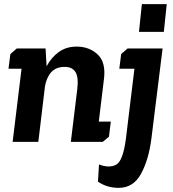

<svg xmlns="http://www.w3.org/2000/svg" viewBox="-20 -685 835 927"><path d="M651 -531 665 -665H785L771 -531ZM61 -451H200L205 -365Q228 -408 264 -434Q300 -460 350 -460Q411 -460 451.5 -422Q492 -384 482 -304L457 -98H515L506 -25L476 0H322L353 -254Q360 -312 344.5 -337Q329 -362 292 -362Q250 -362 227 -336Q204 -310 197 -267L165 0H41L84 -353H21L30 -424ZM565 -424 596 -451H765L711 -16Q698 86 661 154Q624 222 553 222Q496 222 453 192L458 109Q508 128 541 110Q574 92 588 -16L629 -353H556Z"/></svg>

Font: Zilla Slab
Style: Bold Italic
Weight: 700
Italic angle: -6°
Designer: Typotheque.com
Foundry: Typotheque type foundry
Version: Version 1.1; 2017; ttfautohint (v1.6)